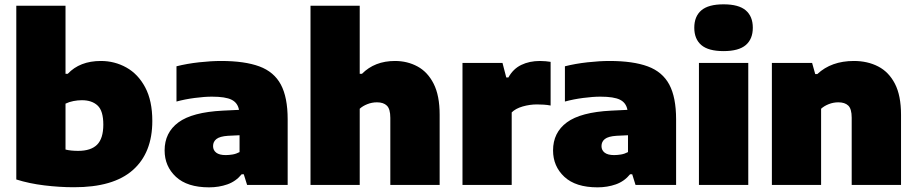

<svg xmlns="http://www.w3.org/2000/svg" viewBox="-20 -834 4134 866"><path d="M313 10.5Q248.5 10.5 180.2 2.2Q112 -6 53.5 -24.5V-808H275.5V-501H285.5Q340 -559 435 -559Q497 -559 550 -529.5Q603 -500 635 -439.8Q667 -379.5 667 -288.5Q667 -144.5 579 -66.8Q491 11 313 10.5ZM332.5 -153.5Q390 -153.5 418 -181.5Q446 -209.5 446 -272Q446 -334 420.2 -358Q394.5 -382 349.5 -382Q330.5 -382 311.2 -378.2Q292 -374.5 275.5 -366.5V-159.5Q287 -156.5 301.8 -155Q316.5 -153.5 332.5 -153.5Z M923 11Q824.5 11 773.5 -36.5Q722.5 -84 722.5 -155.5Q722.5 -236 784.8 -282Q847 -328 985 -335L1058 -338.5Q1052 -370.5 1024.5 -384.2Q997 -398 936 -398Q902 -398 858.2 -392.2Q814.5 -386.5 776 -376V-535Q823.5 -547 877.8 -553Q932 -559 977 -559Q1083.5 -559 1149.8 -534.5Q1216 -510 1246.8 -452.5Q1277.5 -395 1277.5 -296V0H1094.5L1079.5 -48H1070Q1044 -16 1005.8 -2.5Q967.5 11 923 11ZM941 -175Q941 -156.5 955.2 -145.5Q969.5 -134.5 998 -134.5Q1012.5 -134.5 1029 -137.2Q1045.5 -140 1060.5 -148V-224L1008 -221.5Q971.5 -219 956.2 -207Q941 -195 941 -175Z M1380.5 0V-808H1602.5V-501H1612.5Q1670 -559 1761.5 -559Q1817.5 -559 1863.2 -534.2Q1909 -509.5 1936 -456.2Q1963 -403 1963 -316.5V0H1740.5V-302.5Q1740.5 -342.5 1725 -357.5Q1709.5 -372.5 1680.5 -372.5Q1657.5 -372.5 1636.8 -364.2Q1616 -356 1602.5 -343.5V0Z M2066 0V-550H2246.5L2263.5 -484.5H2273Q2294.5 -523.5 2331.2 -541.2Q2368 -559 2415.5 -559Q2428.5 -559 2441.2 -557.8Q2454 -556.5 2463.5 -555V-358Q2449 -361 2432.2 -362Q2415.5 -363 2402 -363Q2369.5 -363 2337.5 -353.8Q2305.5 -344.5 2288 -327V0Z M2675 11Q2576.5 11 2525.5 -36.5Q2474.5 -84 2474.5 -155.5Q2474.5 -236 2536.8 -282Q2599 -328 2737 -335L2810 -338.5Q2804 -370.5 2776.5 -384.2Q2749 -398 2688 -398Q2654 -398 2610.2 -392.2Q2566.5 -386.5 2528 -376V-535Q2575.5 -547 2629.8 -553Q2684 -559 2729 -559Q2835.5 -559 2901.8 -534.5Q2968 -510 2998.8 -452.5Q3029.5 -395 3029.5 -296V0H2846.5L2831.5 -48H2822Q2796 -16 2757.8 -2.5Q2719.5 11 2675 11ZM2693 -175Q2693 -156.5 2707.2 -145.5Q2721.5 -134.5 2750 -134.5Q2764.5 -134.5 2781 -137.2Q2797.5 -140 2812.5 -148V-224L2760 -221.5Q2723.5 -219 2708.2 -207Q2693 -195 2693 -175Z M3132.5 0V-550H3355V0ZM3243.5 -603.5Q3175 -603.5 3143.2 -630.8Q3111.5 -658 3111.5 -709Q3111.5 -760 3143.2 -787.2Q3175 -814.5 3243.5 -814.5Q3312 -814.5 3343.8 -787.2Q3375.5 -760 3375.5 -709Q3375.5 -658 3343.8 -630.8Q3312 -603.5 3243.5 -603.5Z M3461.5 0V-550H3643L3657 -500H3666.5Q3729.5 -559 3831.5 -559Q3893 -559 3941 -534.2Q3989 -509.5 4016.5 -456.2Q4044 -403 4044 -316.5V0H3821.5V-303Q3821.5 -343 3806 -357.8Q3790.5 -372.5 3761.5 -372.5Q3738.5 -372.5 3717.8 -364.2Q3697 -356 3683.5 -343.5V0Z"/></svg>

Font: Encode Sans Semi Expanded Black
Style: Regular
Weight: 900
Width: 6
Designer: Multiple Designers
Foundry: Impallari Type
Version: Version 3.000; ttfautohint (v1.8.3) -l 8 -r 50 -G 200 -x 14 